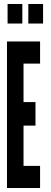

<svg xmlns="http://www.w3.org/2000/svg" viewBox="-20 -943 254 963"><path d="M15 0H181V-111H98V-313H158V-431H98V-624H181V-735H15ZM122 -825H196V-923H122ZM18 -825H92V-923H18Z"/></svg>

Font: League Gothic Condensed
Style: Regular
Weight: 400
Width: 3
Designer: The League of Moveable Type
Version: Version 1.600; ttfautohint (v1.8.3)